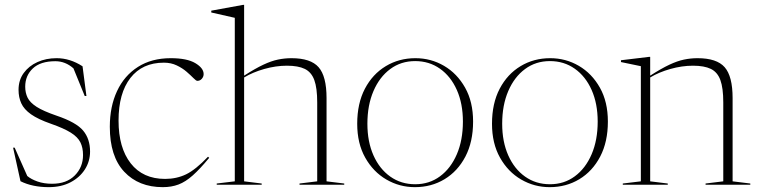

<svg xmlns="http://www.w3.org/2000/svg" viewBox="-20 -762 3130 792"><path d="M213.5 -522Q269 -522 320.5 -488.5L336.5 -366H329.5L283 -480Q249.5 -509.5 208.5 -509.5Q147 -509.5 115.5 -479.8Q84 -450 84 -404.5Q84 -379.5 93.8 -359.2Q103.5 -339 131.2 -321.2Q159 -303.5 213 -285Q294.5 -257.5 323 -223.2Q351.5 -189 351.5 -137Q351.5 -96.5 330.2 -63.2Q309 -30 270.8 -10Q232.5 10 181 10Q148 10 118.8 4Q89.5 -2 64.5 -14.5L34 -153H40.5L92.5 -36Q108.5 -22.5 135 -13.2Q161.5 -4 195 -4Q254.5 -4 288.5 -38.2Q322.5 -72.5 322.5 -122.5Q322.5 -153 311.5 -175Q300.5 -197 271.8 -215Q243 -233 190 -251.5Q137 -270 108 -290.5Q79 -311 67.8 -335.8Q56.5 -360.5 56.5 -391.5Q56.5 -431.5 77.8 -460.8Q99 -490 134.5 -506Q170 -522 213.5 -522Z M684.5 -522Q751.5 -522 785.8 -501.5Q820 -481 820 -456.5Q820 -445.5 812.5 -437Q805 -428.5 794 -428.5Q789 -428.5 778 -439.8Q767 -451 749.8 -466Q732.5 -481 709 -492.2Q685.5 -503.5 656 -503.5Q567 -503.5 518 -440.5Q469 -377.5 469 -264.5Q469 -152.5 519.2 -88.2Q569.5 -24 661 -24Q708.5 -24 747.8 -43Q787 -62 838 -115.5L843 -111Q805 -65 775.2 -38.5Q745.5 -12 716.5 -1Q687.5 10 651.5 10Q552 10 492.5 -53.5Q433 -117 433 -239Q433 -322.5 462.8 -386.2Q492.5 -450 549 -486Q605.5 -522 684.5 -522Z M1059.5 0H874V-5L948.5 -14V-688.5L851.5 -710.5V-718L983 -742H987V-450Q1033 -479.5 1066 -495Q1099 -510.5 1126.5 -516.2Q1154 -522 1182.5 -522Q1261.5 -522 1294.2 -484.8Q1327 -447.5 1327 -357.5V-14L1400 -5V0H1215.5V-5L1288.5 -14V-339.5Q1288.5 -399 1276.5 -431.8Q1264.5 -464.5 1237.2 -477.8Q1210 -491 1163.5 -491Q1118 -491 1070.2 -477.5Q1022.5 -464 987 -442.5V-14L1059.5 -5Z M1691.5 10Q1628 10 1573.8 -21.5Q1519.5 -53 1486.5 -111.8Q1453.5 -170.5 1453.5 -251.5Q1453.5 -335.5 1485.2 -396Q1517 -456.5 1571.5 -489.2Q1626 -522 1693.5 -522Q1757.5 -522 1811.5 -490.5Q1865.5 -459 1898.5 -400.5Q1931.5 -342 1931.5 -260.5Q1931.5 -177 1899.8 -116.2Q1868 -55.5 1813.8 -22.8Q1759.5 10 1691.5 10ZM1692.5 -2Q1751 -2 1795.2 -34.8Q1839.5 -67.5 1864.5 -125.8Q1889.5 -184 1889.5 -260.5Q1889.5 -334.5 1864.5 -390.8Q1839.5 -447 1795 -478.5Q1750.5 -510 1692.5 -510Q1634 -510 1589.8 -477.2Q1545.5 -444.5 1520.5 -386.2Q1495.5 -328 1495.5 -251.5Q1495.5 -177.5 1520.5 -121.2Q1545.5 -65 1590 -33.5Q1634.5 -2 1692.5 -2Z M2247.5 10Q2184 10 2129.8 -21.5Q2075.5 -53 2042.5 -111.8Q2009.5 -170.5 2009.5 -251.5Q2009.5 -335.5 2041.2 -396Q2073 -456.5 2127.5 -489.2Q2182 -522 2249.5 -522Q2313.5 -522 2367.5 -490.5Q2421.5 -459 2454.5 -400.5Q2487.5 -342 2487.5 -260.5Q2487.5 -177 2455.8 -116.2Q2424 -55.5 2369.8 -22.8Q2315.5 10 2247.5 10ZM2248.5 -2Q2307 -2 2351.2 -34.8Q2395.5 -67.5 2420.5 -125.8Q2445.5 -184 2445.5 -260.5Q2445.5 -334.5 2420.5 -390.8Q2395.5 -447 2351 -478.5Q2306.5 -510 2248.5 -510Q2190 -510 2145.8 -477.2Q2101.5 -444.5 2076.5 -386.2Q2051.5 -328 2051.5 -251.5Q2051.5 -177.5 2076.5 -121.2Q2101.5 -65 2146 -33.5Q2190.5 -2 2248.5 -2Z M2890.5 -5 2963.5 -14V-339.5Q2963.5 -399 2951.5 -431.8Q2939.5 -464.5 2912.2 -477.8Q2885 -491 2838.5 -491Q2793 -491 2745.2 -477.5Q2697.5 -464 2662 -442.5V-14L2734.5 -5V0H2549V-5L2623.5 -14V-489L2541.5 -506V-513.5L2658 -527.5H2662V-450Q2708 -479.5 2741 -495Q2774 -510.5 2801.5 -516.2Q2829 -522 2857.5 -522Q2936.5 -522 2969.2 -484.8Q3002 -447.5 3002 -357.5V-14L3075 -5V0H2890.5Z"/></svg>

Font: Newsreader Display ExtraLight
Style: Regular
Weight: 275
Designer: Hugues Gentile
Foundry: Production Type
Version: Version 1.002